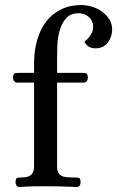

<svg xmlns="http://www.w3.org/2000/svg" viewBox="-20 -744 468 767"><path d="M116 -490Q116 -540 128 -582.5Q140 -625 163 -656Q186 -687 221 -705Q256 -723 301 -724Q324 -724 346.5 -717.5Q369 -711 387 -698Q405 -685 416.5 -667Q428 -649 428 -626Q428 -598 411 -574.5Q394 -551 362 -551Q341 -551 329.5 -561.5Q318 -572 318 -577Q318 -579 323.5 -583Q329 -587 335 -594.5Q341 -602 346.5 -612.5Q352 -623 352 -638Q352 -660 335.5 -675.5Q319 -691 294 -691Q261 -691 243.5 -670.5Q226 -650 218 -621Q210 -592 209 -560.5Q208 -529 208 -508V-453H306Q316 -453 323 -451.5Q330 -450 331 -434Q331 -426 326.5 -420Q322 -414 314 -414H208V-103Q208 -90 208 -77.5Q208 -65 212.5 -55.5Q217 -46 227.5 -40.5Q238 -35 279 -35Q289 -35 295 -33.5Q301 -32 302 -17Q302 -9 298.5 -3Q295 3 287 3Q238 1 213 0.5Q188 0 162 0Q135 0 111 0.5Q87 1 58 3Q50 3 46 -3Q42 -9 42 -17Q43 -32 49 -33.5Q55 -35 65 -35Q86 -35 96.5 -40.5Q107 -46 111.5 -55.5Q116 -65 116 -77.5Q116 -90 116 -103V-414H49Q41 -414 36.5 -420Q32 -426 32 -434Q33 -450 39.5 -451.5Q46 -453 56 -453H116Z"/></svg>

Font: Alice
Style: Regular
Weight: 400
Designer: Cyreal (www.cyreal.org)
Foundry: Cyreal (www.cyreal.org)
Version: Version 1.010